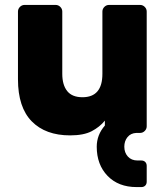

<svg xmlns="http://www.w3.org/2000/svg" viewBox="-20 -540 674 780"><path d="M80 -520H206Q217 -520 225 -512Q233 -504 233 -493V-240Q233 -195 253 -170Q273 -145 315 -145Q396 -145 396 -240V-493Q396 -504 404 -512Q412 -520 423 -520H549Q560 -520 568 -512Q576 -504 576 -493V-27Q576 -16 568 -8Q560 0 549 0H534Q511 1 498 17Q485 33 485 56Q485 80 499.5 96Q514 112 539 112H554Q564 112 570 118Q576 124 576 134V198Q576 208 570 214Q564 220 554 220H535Q461 220 417 174.5Q373 129 373 56Q373 8 406 -30V-50Q385 -24 352.5 -7Q320 10 265 10Q165 10 109 -47Q53 -104 53 -218V-493Q53 -504 61 -512Q69 -520 80 -520Z"/></svg>

Font: Rubik
Style: Regular
Weight: 700
Designer: Hubert & Fischer
Foundry: Hubert & Fischer
Version: Version 1.100